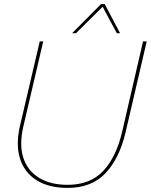

<svg xmlns="http://www.w3.org/2000/svg" viewBox="-20 -906 736 937"><path d="M491 -886 566 -744H550L481 -873L351 -744H332L473 -886ZM310 11Q218 11 158.5 -26.5Q99 -64 77.5 -132.5Q56 -201 78 -294L174 -704H191L94 -289Q73 -199 94 -135.5Q115 -72 171 -38Q227 -4 310 -4Q420 -4 484 -72Q548 -140 577 -267L678 -704H696L593 -261Q563 -133 495 -61Q427 11 310 11Z"/></svg>

Font: Prodigy Sans Thin
Style: Italic
Weight: 100
Italic angle: -13°
Designer: Wei Huang
Foundry: Wei Huang
Version: Version 1.003; ttfautohint (v1.8.3)